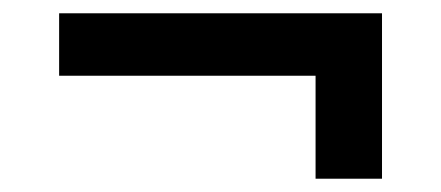

<svg xmlns="http://www.w3.org/2000/svg" viewBox="-20 -411 664 289"><path d="M69 -297V-391H555V-142H455V-297Z"/></svg>

Font: CBA Beacon Sans Bold
Style: Regular
Weight: 700
Designer: Wei Huang
Foundry: Wei Huang
Version: Version 1.002